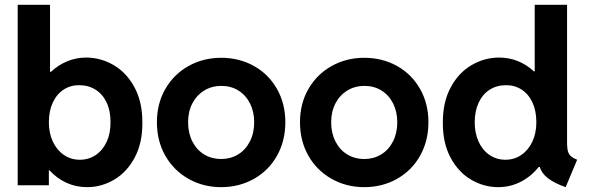

<svg xmlns="http://www.w3.org/2000/svg" viewBox="-20 -772 2455 800"><path d="M53.7 -752H188.5V-472.7H192.4Q222.2 -501 259.8 -516.6Q297.4 -532.2 339.8 -532.2Q401.4 -531.7 455.1 -499.8Q508.8 -467.8 541.3 -406.5Q573.7 -345.2 573.2 -260.7Q573.7 -176.3 541.3 -115.5Q508.8 -54.7 455.8 -23.4Q402.8 7.8 342.8 7.8Q296.9 7.8 256.8 -10.5Q216.8 -28.8 186 -62.5H183.6V0H53.7ZM440.4 -262.7Q440.9 -309.1 424.6 -344.2Q408.2 -379.4 378.4 -398.2Q348.6 -417 310.5 -417Q274.4 -417.5 245.6 -398.9Q216.8 -380.4 200.2 -345.2Q183.6 -310.1 183.6 -262.7Q183.6 -217.3 200.2 -181.9Q216.8 -146.5 246.1 -126.5Q275.4 -106.4 312.5 -106.4Q350.1 -106.4 379.4 -126.5Q408.7 -146.5 424.8 -181.9Q440.9 -217.3 440.4 -262.7Z M633.8 -262.7Q633.8 -340.3 668.9 -401.4Q704.1 -462.4 765.4 -496.8Q826.7 -531.2 901.4 -531.2Q977.1 -531.2 1038.1 -497.1Q1099.1 -462.9 1134 -401.6Q1168.9 -340.3 1168.9 -262.7Q1168.9 -184.6 1134 -122.8Q1099.1 -61 1037.8 -26.6Q976.6 7.8 901.4 7.8Q826.7 7.8 765.4 -26.9Q704.1 -61.5 668.9 -123Q633.8 -184.6 633.8 -262.7ZM1039.1 -262.7Q1039.1 -306.6 1021.7 -341.1Q1004.4 -375.5 973.4 -394.8Q942.4 -414.1 902.3 -414.1Q862.8 -414.1 831.3 -395Q799.8 -376 781.7 -341.6Q763.7 -307.1 763.7 -262.7Q763.7 -217.8 781.5 -182.6Q799.3 -147.5 830.8 -128.4Q862.3 -109.4 901.4 -109.4Q940.4 -109.4 971.9 -128.4Q1003.4 -147.5 1021.2 -182.6Q1039.1 -217.8 1039.1 -262.7Z M1230 -262.7Q1230 -340.3 1265.1 -401.4Q1300.3 -462.4 1361.6 -496.8Q1422.9 -531.2 1497.6 -531.2Q1573.2 -531.2 1634.3 -497.1Q1695.3 -462.9 1730.2 -401.6Q1765.1 -340.3 1765.1 -262.7Q1765.1 -184.6 1730.2 -122.8Q1695.3 -61 1634 -26.6Q1572.8 7.8 1497.6 7.8Q1422.9 7.8 1361.6 -26.9Q1300.3 -61.5 1265.1 -123Q1230 -184.6 1230 -262.7ZM1635.3 -262.7Q1635.3 -306.6 1617.9 -341.1Q1600.6 -375.5 1569.6 -394.8Q1538.6 -414.1 1498.5 -414.1Q1459 -414.1 1427.5 -395Q1396 -376 1377.9 -341.6Q1359.9 -307.1 1359.9 -262.7Q1359.9 -217.8 1377.7 -182.6Q1395.5 -147.5 1427 -128.4Q1458.5 -109.4 1497.6 -109.4Q1536.6 -109.4 1568.1 -128.4Q1599.6 -147.5 1617.4 -182.6Q1635.3 -217.8 1635.3 -262.7Z M2229 -76.2H2224.6Q2192.9 -36.6 2149.4 -14.4Q2106 7.8 2055.7 7.8Q1996.1 7.8 1942.9 -23.4Q1889.6 -54.7 1857.2 -115.5Q1824.7 -176.3 1825.2 -260.7Q1824.7 -345.2 1857.2 -406.5Q1889.6 -467.8 1943.4 -499.8Q1997.1 -531.7 2058.6 -532.2Q2101.1 -532.2 2137.9 -517.3Q2174.8 -502.4 2204.6 -474.6H2208V-752H2342.8V-170.9Q2343.3 -150.9 2347.2 -139.2Q2351.1 -127.4 2359.9 -120.1Q2368.7 -112.8 2384.8 -106.4L2336.9 7.8Q2289.6 -8.8 2263.2 -29.3Q2236.8 -49.8 2229 -76.2ZM2214.8 -262.7Q2214.8 -310.1 2198.5 -345.2Q2182.1 -380.4 2153.1 -398.9Q2124 -417.5 2087.9 -417Q2049.8 -417 2020.3 -398.2Q1990.7 -379.4 1974.4 -344.2Q1958 -309.1 1958 -262.7Q1958 -217.3 1974.1 -181.9Q1990.2 -146.5 2019.5 -126.5Q2048.8 -106.4 2085.9 -106.4Q2123 -106.4 2152.3 -126.5Q2181.6 -146.5 2198.2 -181.9Q2214.8 -217.3 2214.8 -262.7Z"/></svg>

Font: Reddit Sans Strawberry
Style: Bold
Weight: 700
Designer: Stephen Hutchings
Foundry: Reddit
Version: Version 1.013